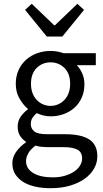

<svg xmlns="http://www.w3.org/2000/svg" viewBox="-20 -766 544 1010"><path d="M246 224Q201 224 164 215.5Q127 207 100.5 190Q74 173 59.5 149Q45 125 45 93Q45 62 64 34Q83 6 116 -17V-21Q98 -32 85.5 -51.5Q73 -71 73 -100Q73 -131 90 -154Q107 -177 126 -190V-194Q102 -214 82.5 -247.5Q63 -281 63 -325Q63 -365 77.5 -397Q92 -429 117 -451.5Q142 -474 175.5 -486Q209 -498 246 -498Q266 -498 283.5 -494.5Q301 -491 315 -486H484V-423H384Q401 -406 412.5 -380Q424 -354 424 -323Q424 -284 410 -252.5Q396 -221 372 -199.5Q348 -178 315.5 -166Q283 -154 246 -154Q228 -154 209 -158.5Q190 -163 173 -171Q160 -160 151 -146.5Q142 -133 142 -113Q142 -90 160 -75Q178 -60 228 -60H322Q407 -60 449.5 -32.5Q492 -5 492 56Q492 90 475 120.5Q458 151 426 174Q394 197 348.5 210.5Q303 224 246 224ZM246 -209Q267 -209 285.5 -217Q304 -225 318.5 -240Q333 -255 341 -276.5Q349 -298 349 -325Q349 -379 319 -408.5Q289 -438 246 -438Q203 -438 173 -408.5Q143 -379 143 -325Q143 -298 151 -276.5Q159 -255 173.5 -240Q188 -225 206.5 -217Q225 -209 246 -209ZM258 167Q293 167 321.5 158.5Q350 150 370 136.5Q390 123 401 105Q412 87 412 68Q412 34 387 21Q362 8 314 8H230Q216 8 199.5 6.5Q183 5 167 0Q141 19 129 40Q117 61 117 82Q117 121 154.5 144Q192 167 258 167ZM226 -574 112 -714 147 -746 265 -633H269L387 -746L422 -714L308 -574Z"/></svg>

Font: SourceSansPro
Style: Book
Weight: 400
Designer: Paul D. Hunt
Foundry: Adobe Systems Incorporated
Version: Version 2.021;PS 2.000;hotconv 1.0.86;makeotf.lib2.5.63406